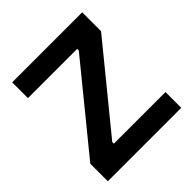

<svg xmlns="http://www.w3.org/2000/svg" viewBox="-179 -790 921 921"><g transform="rotate(-45 281.0 -330.0)"><path d="M32 0V-119L377 -542V-553H43V-660H518V-532L180 -118V-107H530V0Z"/></g></svg>

Font: Bricolage Grotesque 24pt SemiBold
Style: Regular
Weight: 600
Designer: Mathieu Triay
Foundry: Atelier Triay
Version: Version 1.001;gftools[0.9.33.dev8+g029e19f]